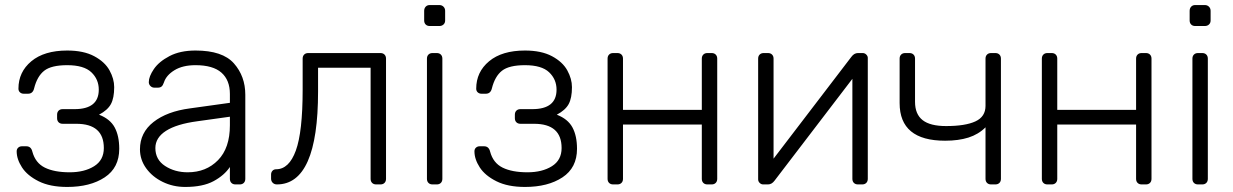

<svg xmlns="http://www.w3.org/2000/svg" viewBox="-20 -730 4882 760"><path d="M246 10Q178 10 133 -12.5Q88 -35 67 -67.5Q46 -100 46 -131Q46 -140 52 -145.5Q58 -151 67 -151H84Q103 -151 108 -130Q120 -85 157.5 -66.5Q195 -48 256 -48Q314 -48 352.5 -72Q391 -96 391 -144Q391 -240 282 -240H228Q218 -240 212 -246Q206 -252 206 -262V-276Q206 -286 212 -292Q218 -298 228 -298H275Q371 -298 371 -375Q371 -416 341.5 -444Q312 -472 246 -472Q183 -472 155 -450Q127 -428 115 -380Q110 -359 91 -359H74Q65 -359 59 -364.5Q53 -370 53 -379Q53 -445 104 -487.5Q155 -530 246 -530Q311 -530 353 -507.5Q395 -485 413.5 -451.5Q432 -418 432 -385Q432 -342 419 -318Q406 -294 372 -276Q416 -259 434 -225.5Q452 -192 452 -141Q452 -66 394.5 -28Q337 10 246 10Z M713 10Q665 10 624 -10Q583 -30 558.5 -64Q534 -98 534 -139Q534 -205 587.5 -247Q641 -289 732 -301L890 -323V-358Q890 -413 856.5 -442.5Q823 -472 754 -472Q703 -472 670.5 -452Q638 -432 629 -404Q625 -392 619.5 -387.5Q614 -383 605 -383H591Q582 -383 575.5 -389.5Q569 -396 569 -405Q569 -427 589 -456.5Q609 -486 651 -508Q693 -530 754 -530Q861 -530 906 -479Q951 -428 951 -355V-22Q951 -12 945 -6Q939 0 929 0H912Q902 0 896 -6Q890 -12 890 -22V-69Q868 -36 825.5 -13Q783 10 713 10ZM723 -48Q796 -48 843 -96Q890 -144 890 -234V-268L761 -250Q679 -239 637 -212Q595 -185 595 -144Q595 -98 633.5 -73Q672 -48 723 -48Z M1076 0Q1066 0 1059.5 -6.5Q1053 -13 1053 -23V-39Q1053 -48 1058.5 -54Q1064 -60 1073 -60Q1124 -60 1151 -134Q1178 -208 1178 -375V-498Q1178 -508 1184 -514Q1190 -520 1200 -520H1486Q1496 -520 1502 -514Q1508 -508 1508 -498V-22Q1508 -12 1502 -6Q1496 0 1486 0H1469Q1459 0 1453 -6Q1447 -12 1447 -22V-462H1239V-368Q1239 0 1076 0Z M1681 -627Q1671 -627 1665 -633Q1659 -639 1659 -649V-687Q1659 -697 1665 -703.5Q1671 -710 1681 -710H1719Q1729 -710 1735.5 -703.5Q1742 -697 1742 -687V-649Q1742 -639 1735.5 -633Q1729 -627 1719 -627ZM1692 0Q1682 0 1676 -6Q1670 -12 1670 -22V-498Q1670 -508 1676 -514Q1682 -520 1692 -520H1709Q1719 -520 1725 -514Q1731 -508 1731 -498V-22Q1731 -12 1725 -6Q1719 0 1709 0Z M2058 10Q1990 10 1945 -12.5Q1900 -35 1879 -67.5Q1858 -100 1858 -131Q1858 -140 1864 -145.5Q1870 -151 1879 -151H1896Q1915 -151 1920 -130Q1932 -85 1969.5 -66.5Q2007 -48 2068 -48Q2126 -48 2164.5 -72Q2203 -96 2203 -144Q2203 -240 2094 -240H2040Q2030 -240 2024 -246Q2018 -252 2018 -262V-276Q2018 -286 2024 -292Q2030 -298 2040 -298H2087Q2183 -298 2183 -375Q2183 -416 2153.5 -444Q2124 -472 2058 -472Q1995 -472 1967 -450Q1939 -428 1927 -380Q1922 -359 1903 -359H1886Q1877 -359 1871 -364.5Q1865 -370 1865 -379Q1865 -445 1916 -487.5Q1967 -530 2058 -530Q2123 -530 2165 -507.5Q2207 -485 2225.5 -451.5Q2244 -418 2244 -385Q2244 -342 2231 -318Q2218 -294 2184 -276Q2228 -259 2246 -225.5Q2264 -192 2264 -141Q2264 -66 2206.5 -28Q2149 10 2058 10Z M2407 0Q2397 0 2391 -6Q2385 -12 2385 -22V-498Q2385 -508 2391 -514Q2397 -520 2407 -520H2424Q2434 -520 2440 -514Q2446 -508 2446 -498V-295H2758V-498Q2758 -508 2764 -514Q2770 -520 2780 -520H2797Q2807 -520 2813 -514Q2819 -508 2819 -498V-22Q2819 -12 2813 -6Q2807 0 2797 0H2780Q2770 0 2764 -6Q2758 -12 2758 -22V-237H2446V-22Q2446 -12 2440 -6Q2434 0 2424 0Z M3395 -520Q3403 -520 3409 -514Q3415 -508 3415 -501V-22Q3415 -12 3409 -6Q3403 0 3393 0H3376Q3366 0 3360 -6Q3354 -12 3354 -22V-418L3046 -15Q3035 0 3020 0H3001Q2993 0 2987 -6Q2981 -12 2981 -20V-498Q2981 -508 2987 -514Q2993 -520 3003 -520H3020Q3030 -520 3036 -514Q3042 -508 3042 -498V-102L3350 -505Q3361 -520 3376 -520Z M3903 0Q3893 0 3887 -6Q3881 -12 3881 -22V-226Q3853 -198 3813.5 -185.5Q3774 -173 3721 -173Q3541 -173 3541 -322V-498Q3541 -508 3547 -514Q3553 -520 3563 -520H3580Q3590 -520 3596 -514Q3602 -508 3602 -498V-327Q3602 -278 3632 -254.5Q3662 -231 3725 -231Q3801 -231 3841 -249.5Q3881 -268 3881 -311V-498Q3881 -508 3887 -514Q3893 -520 3903 -520H3920Q3930 -520 3936 -514Q3942 -508 3942 -498V-22Q3942 -12 3936 -6Q3930 0 3920 0Z M4126 0Q4116 0 4110 -6Q4104 -12 4104 -22V-498Q4104 -508 4110 -514Q4116 -520 4126 -520H4143Q4153 -520 4159 -514Q4165 -508 4165 -498V-295H4477V-498Q4477 -508 4483 -514Q4489 -520 4499 -520H4516Q4526 -520 4532 -514Q4538 -508 4538 -498V-22Q4538 -12 4532 -6Q4526 0 4516 0H4499Q4489 0 4483 -6Q4477 -12 4477 -22V-237H4165V-22Q4165 -12 4159 -6Q4153 0 4143 0Z M4711 -627Q4701 -627 4695 -633Q4689 -639 4689 -649V-687Q4689 -697 4695 -703.5Q4701 -710 4711 -710H4749Q4759 -710 4765.5 -703.5Q4772 -697 4772 -687V-649Q4772 -639 4765.5 -633Q4759 -627 4749 -627ZM4722 0Q4712 0 4706 -6Q4700 -12 4700 -22V-498Q4700 -508 4706 -514Q4712 -520 4722 -520H4739Q4749 -520 4755 -514Q4761 -508 4761 -498V-22Q4761 -12 4755 -6Q4749 0 4739 0Z"/></svg>

Font: Rubik AZ
Style: Regular
Weight: 300
Designer: Hubert and Fischer
Foundry: Hubert & Fischer
Version: Version 2.000